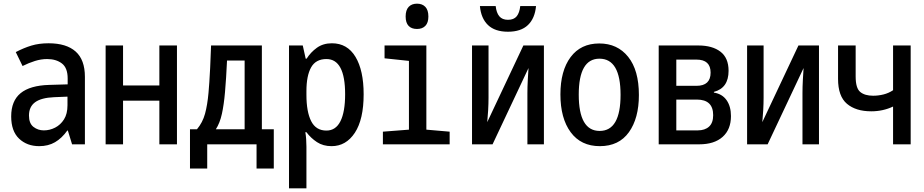

<svg xmlns="http://www.w3.org/2000/svg" viewBox="-20 -787 5040 1047"><path d="M194 10Q127 10 84 -31Q41 -72 41 -152Q41 -237 92.5 -279Q144 -321 248 -324L349 -327V-359Q349 -417 317.5 -441Q286 -465 237 -465Q204 -465 170.5 -454.5Q137 -444 103 -427L66 -503Q110 -526 151.5 -538.5Q193 -551 245 -551Q342 -551 392.5 -506Q443 -461 443 -368V0H373L350 -75H347Q317 -33 280 -11.5Q243 10 194 10ZM219 -76Q251 -76 280.5 -91Q310 -106 329 -136Q348 -166 348 -213V-260L275 -257Q205 -254 171.5 -229.5Q138 -205 138 -157Q138 -114 162.5 -95Q187 -76 219 -76Z M556 0V-539H651V-321H849V-539H945V0H849V-238H651V0Z M1016 132V-82H1054Q1085 -119 1098 -166.5Q1111 -214 1117 -281Q1119 -308 1121.5 -339Q1124 -370 1126 -417Q1128 -464 1131 -539H1408V-82H1473V132H1379V0H1110V132ZM1207 -285Q1201 -216 1190 -166Q1179 -116 1157 -82H1314V-457H1218Q1216 -409 1213 -365Q1210 -321 1207 -285Z M1556 240V-539H1631L1647 -467H1652Q1674 -502 1708 -526.5Q1742 -551 1790 -551Q1874 -551 1918.5 -477Q1963 -403 1963 -273Q1963 -136 1915 -63Q1867 10 1788 10Q1742 10 1708.5 -12Q1675 -34 1651 -66H1645Q1648 -50 1649.5 -28.5Q1651 -7 1651 13V240ZM1760 -75Q1811 -75 1836.5 -126Q1862 -177 1862 -273Q1862 -465 1760 -465Q1702 -465 1676.5 -419.5Q1651 -374 1651 -290V-270Q1651 -177 1677 -126Q1703 -75 1760 -75Z M2254 -629Q2224 -629 2208 -646Q2192 -663 2192 -697Q2192 -732 2208.5 -749.5Q2225 -767 2254 -767Q2283 -767 2299.5 -749.5Q2316 -732 2316 -697Q2316 -663 2299.5 -646Q2283 -629 2254 -629ZM2068 0V-69L2210 -80V-455L2077 -469V-539H2305V-80L2432 -69V0Z M2554 0V-539H2644V-254Q2644 -223 2642 -186.5Q2640 -150 2637 -121L2834 -539H2946V0H2856V-279Q2856 -313 2858 -350Q2860 -387 2862 -416L2666 0ZM2750 -614Q2679 -614 2641 -650.5Q2603 -687 2597 -754H2683Q2687 -717 2703 -698Q2719 -679 2750 -679Q2782 -679 2797.5 -698Q2813 -717 2817 -754H2903Q2897 -687 2859 -650.5Q2821 -614 2750 -614Z M3251 10Q3148 10 3092 -66Q3036 -142 3036 -272Q3036 -401 3091.5 -475.5Q3147 -550 3248 -550Q3347 -550 3405.5 -477Q3464 -404 3464 -269Q3464 -142 3409.5 -66Q3355 10 3251 10ZM3250 -73Q3364 -73 3364 -270Q3364 -467 3249 -467Q3136 -467 3136 -271Q3136 -73 3250 -73Z M3572 0V-539H3788Q3865 -539 3909 -505Q3953 -471 3953 -401Q3953 -307 3873 -286V-282Q3918 -275 3942 -241Q3966 -207 3966 -154Q3966 -81 3920.5 -40.5Q3875 0 3793 0ZM3668 -319H3778Q3855 -319 3855 -391Q3855 -462 3778 -462H3668ZM3668 -76H3785Q3824 -76 3846.5 -96.5Q3869 -117 3869 -159Q3869 -244 3780 -244H3668Z M4054 0V-539H4144V-254Q4144 -223 4142 -186.5Q4140 -150 4137 -121L4334 -539H4446V0H4356V-279Q4356 -313 4358 -350Q4360 -387 4362 -416L4166 0Z M4850 0V-206Q4795 -180 4731 -180Q4647 -180 4598.5 -221Q4550 -262 4550 -357V-539H4646V-370Q4646 -306 4671 -285.5Q4696 -265 4741 -265Q4770 -265 4798 -272Q4826 -279 4850 -295V-539H4946V0Z"/></svg>

Font: Noto Sans Mono ExtraCondensed Medium
Style: Regular
Weight: 500
Width: 2
Designer: Monotype Design Team
Foundry: Monotype Imaging Inc.
Version: Version 2.014